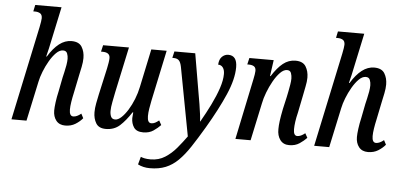

<svg xmlns="http://www.w3.org/2000/svg" viewBox="-60 -889 2625 1258"><g transform="rotate(5 1252.0 -260.0)"><path d="M387 10Q348 10 327.5 -16Q307 -42 307 -82Q307 -102 311.5 -136.5Q316 -171 325 -210L343 -302Q346 -316 351.5 -338.5Q357 -361 361 -385Q365 -409 365 -427Q365 -445 358.5 -462Q352 -479 331 -479Q308 -479 285.5 -456.5Q263 -434 243 -399.5Q223 -365 208.5 -328Q194 -291 188 -261L132 0H33L164 -618Q168 -639 170.5 -653.5Q173 -668 173 -677Q173 -700 159.5 -708.5Q146 -717 125 -717H114L123 -760H296L254 -563Q245 -520 237.5 -485.5Q230 -451 224 -430H228Q262 -486 300 -515.5Q338 -545 381 -545Q430 -545 449 -514Q468 -483 468 -441Q468 -415 461.5 -383Q455 -351 449 -324L425 -207Q418 -176 413.5 -147Q409 -118 409 -97Q409 -54 435 -54Q458 -54 486 -77L501 -48Q482 -25 453.5 -7.5Q425 10 387 10Z M900 10Q856 10 838.5 -16Q821 -42 821 -77Q821 -89 824 -115H820Q783 -58 746 -24.5Q709 9 654 9Q608 9 589.5 -21.5Q571 -52 571 -94Q571 -121 577 -153Q583 -185 589 -212L628 -387Q632 -407 635 -424.5Q638 -442 638 -456Q638 -493 589 -493H579L589 -536H759L695 -237Q689 -207 682 -171Q675 -135 675 -111Q675 -89 682.5 -73.5Q690 -58 710 -58Q729 -58 750.5 -78Q772 -98 792.5 -131Q813 -164 829 -204.5Q845 -245 853 -285L906 -536H1007L936 -201Q931 -176 926.5 -149Q922 -122 922 -99Q922 -54 948 -54Q961 -54 972.5 -60Q984 -66 998 -77L1014 -48Q995 -28 967.5 -9Q940 10 900 10Z M964 240Q920 240 885 222L899 171Q908 175 923.5 178.5Q939 182 964 182Q1017 182 1058.5 155.5Q1100 129 1133 89.5Q1166 50 1194 11L1109 -440Q1103 -470 1091 -481.5Q1079 -493 1056 -493H1048L1058 -536H1195L1241 -267Q1246 -241 1251.5 -206.5Q1257 -172 1261 -141Q1265 -110 1265 -94H1267Q1301 -153 1330 -212Q1359 -271 1376.5 -323.5Q1394 -376 1394 -417Q1394 -444 1382.5 -459.5Q1371 -475 1351 -475Q1353 -511 1371 -528Q1389 -545 1412 -545Q1470 -545 1470 -468Q1470 -390 1425.5 -287.5Q1381 -185 1306 -58Q1261 18 1224 74Q1187 130 1149.5 167Q1112 204 1067.5 222Q1023 240 964 240Z M1860 10Q1821 10 1800.5 -18Q1780 -46 1781 -89Q1781 -112 1785 -142.5Q1789 -173 1799 -223L1817 -302Q1820 -316 1824.5 -338.5Q1829 -361 1833 -385Q1837 -409 1837 -426Q1837 -444 1831 -461.5Q1825 -479 1804 -479Q1782 -479 1759 -455.5Q1736 -432 1715.5 -395.5Q1695 -359 1680 -319.5Q1665 -280 1659 -248L1606 0H1506L1590 -402Q1593 -417 1595.5 -431.5Q1598 -446 1598 -455Q1598 -477 1585 -485Q1572 -493 1550 -493H1541L1551 -536H1711L1696 -430H1700Q1736 -487 1772.5 -516Q1809 -545 1854 -545Q1903 -545 1922 -514Q1941 -483 1941 -441Q1941 -415 1934 -382Q1927 -349 1922 -321L1899 -207Q1891 -175 1887 -146.5Q1883 -118 1883 -97Q1883 -54 1908 -54Q1931 -54 1959 -77L1975 -48Q1956 -28 1928 -9Q1900 10 1860 10Z M2378 10Q2339 10 2318.5 -16Q2298 -42 2298 -82Q2298 -102 2302.5 -136.5Q2307 -171 2316 -210L2334 -302Q2337 -316 2342.5 -338.5Q2348 -361 2352 -385Q2356 -409 2356 -427Q2356 -445 2349.5 -462Q2343 -479 2322 -479Q2299 -479 2276.5 -456.5Q2254 -434 2234 -399.5Q2214 -365 2199.5 -328Q2185 -291 2179 -261L2123 0H2024L2155 -618Q2159 -639 2161.5 -653.5Q2164 -668 2164 -677Q2164 -700 2150.5 -708.5Q2137 -717 2116 -717H2105L2114 -760H2287L2245 -563Q2236 -520 2228.5 -485.5Q2221 -451 2215 -430H2219Q2253 -486 2291 -515.5Q2329 -545 2372 -545Q2421 -545 2440 -514Q2459 -483 2459 -441Q2459 -415 2452.5 -383Q2446 -351 2440 -324L2416 -207Q2409 -176 2404.5 -147Q2400 -118 2400 -97Q2400 -54 2426 -54Q2449 -54 2477 -77L2492 -48Q2473 -25 2444.5 -7.5Q2416 10 2378 10Z"/></g></svg>

Font: Noto Serif ExtraCondensed Medium
Style: Italic
Weight: 500
Width: 2
Italic angle: -12°
Designer: Monotype Design Team
Foundry: Monotype Imaging Inc.
Version: Version 2.013; ttfautohint (v1.8.4.7-5d5b)